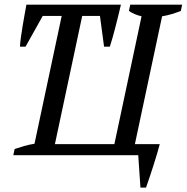

<svg xmlns="http://www.w3.org/2000/svg" viewBox="-20 -683 822 845"><path d="M38.6 0 44.4 -27.3Q66.9 -34.7 86.7 -40.5Q106.4 -46.4 131.8 -50.3L251.5 -612.8H168L92.3 -477.5H67.9Q68.8 -496.6 72.3 -520.8Q75.7 -544.9 79.8 -570.1Q84 -595.2 88.4 -619.4Q92.8 -643.6 96.2 -662.6H512.2Q507.8 -643.6 502 -619.6Q496.1 -595.7 489.7 -570.6Q483.4 -545.4 476.6 -521.2Q469.7 -497.1 463.4 -477.5H438L419.9 -612.8H341.8L221.7 -48.8H483.4L603 -611.3Q586.4 -615.2 573.2 -620.8Q560.1 -626.5 547.4 -634.8L553.2 -662.6H781.7L775.9 -634.8Q755.4 -627 735.1 -620.8Q714.8 -614.7 693.4 -611.3L573.7 -48.8H683.1Q678.2 -29.8 670.7 -4.6Q663.1 20.5 654.8 46.9Q646.5 73.2 637.9 98.4Q629.4 123.5 622.6 142.6H598.1L588.4 0Z"/></svg>

Font: PT Astra Serif
Style: Italic
Weight: 400
Italic angle: -16°
Designer: A.Korolkova, I. Chaeva
Foundry: ParaType Ltd
Version: Version 1.001